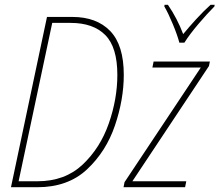

<svg xmlns="http://www.w3.org/2000/svg" viewBox="-20 -785 920 805"><path d="M753 -606Q775 -641 812 -684.5Q849 -728 879 -758L880 -765H863Q832 -737 801.5 -703.5Q771 -670 748 -642Q723 -708 684 -765H670L669 -758Q685 -731 704.5 -684Q724 -637 732 -606ZM136 0Q265 0 345 -75Q425 -150 462 -259Q499 -368 499 -471Q499 -596 442 -655Q385 -714 283 -714H177L26 0ZM199 -689H276Q371 -689 421.5 -638Q472 -587 472 -471Q472 -370 436 -267Q400 -164 326 -94.5Q252 -25 137 -25H58ZM756 0 761 -25H535L856 -508L860 -527H624L619 -502H822L502 -21L498 0Z"/></svg>

Font: Noto Sans Display SemiCondensed Thin
Style: Italic
Weight: 250
Width: 4
Designer: Monotype Design team
Foundry: Monotype Imaging Inc.
Version: 1.000